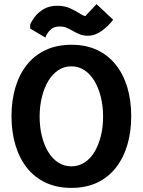

<svg xmlns="http://www.w3.org/2000/svg" viewBox="-20 -911 695 935"><path d="M328 4Q257 4 202.5 -21.5Q148 -47 111 -94Q74 -141 55 -205Q36 -269 36 -345Q36 -422 55 -485.5Q74 -549 111 -595.5Q148 -642 202.5 -667.5Q257 -693 328 -693Q399 -693 453 -667.5Q507 -642 544 -595.5Q581 -549 600 -485.5Q619 -422 619 -345Q619 -269 600 -205Q581 -141 544 -94Q507 -47 453 -21.5Q399 4 328 4ZM328 -101Q363 -101 391.5 -119.5Q420 -138 440 -171Q460 -204 471 -248Q482 -292 482 -343Q482 -394 471 -438.5Q460 -483 440 -516.5Q420 -550 391.5 -569Q363 -588 328 -588Q292 -588 263.5 -569Q235 -550 215 -516.5Q195 -483 184 -438.5Q173 -394 173 -343Q173 -292 184 -248Q195 -204 215 -171Q235 -138 263.5 -119.5Q292 -101 328 -101ZM201 -728 127 -772V-791Q133 -807 149 -828.5Q165 -850 192.5 -866.5Q220 -883 259 -883Q294 -883 321.5 -870.5Q349 -858 368 -845.5Q387 -833 396 -833L450 -891L531 -815Q509 -785 476 -761Q443 -737 408 -737Q385 -737 368 -744Q351 -751 336.5 -759.5Q322 -768 306.5 -775Q291 -782 270 -782Q241 -782 224 -764.5Q207 -747 201 -728Z"/></svg>

Font: Kreon Light
Style: Bold
Weight: 700
Version: Version 2.002